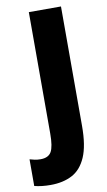

<svg xmlns="http://www.w3.org/2000/svg" viewBox="-168 -763 579 1035"><g transform="rotate(-10 121.5 -245.0)"><path d="M22 224Q-27 224 -66 214V68Q-53 72 -38.5 75Q-24 78 -7 78Q36 78 52 50Q68 22 68 -49V-714H244V-60Q244 48 217 110Q190 172 140.5 198Q91 224 22 224Z"/></g></svg>

Font: Noto Sans Khmer UI Condensed Black
Style: Regular
Weight: 900
Width: 3
Designer: Danh Hong and the Monotype Design Team
Foundry: Monotype Imaging Inc.
Version: Version 2.002; ttfautohint (v1.8.4.7-5d5b)